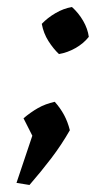

<svg xmlns="http://www.w3.org/2000/svg" viewBox="-20 -423 316 547"><path d="M27 98 76 -48 179 -52Q155 -10 126 28Q97 66 64 104ZM89 -3 47 -86Q67 -103 88 -115Q109 -127 136 -133Q152 -115 162.5 -95.5Q173 -76 179 -52ZM148 -269Q132 -284 118 -306Q104 -328 99 -355Q115 -372 138 -385.5Q161 -399 185 -403Q204 -386 217 -363.5Q230 -341 233 -318Q218 -299 195 -286Q172 -273 148 -269Z"/></svg>

Font: Piazzolla Thin SemiBold
Style: Italic
Weight: 600
Italic angle: -11.3°
Version: Version 2.005